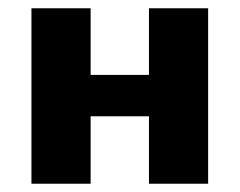

<svg xmlns="http://www.w3.org/2000/svg" viewBox="-20 -444 579 464"><path d="M340 0V-424H483V0ZM56 0V-424H199V0ZM126 -163V-263H411V-163Z"/></svg>

Font: Ysabeau ExtraBold
Style: Regular
Weight: 800
Designer: Christian Thalmann (Catharsis Fonts)
Version: Version 2.002